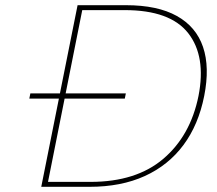

<svg xmlns="http://www.w3.org/2000/svg" viewBox="-20 -720 835 740"><path d="M97 -360H211L279 -700H465Q587 -700 661.5 -658.5Q736 -617 762.5 -539Q789 -461 767 -350Q745 -239 687 -161Q629 -83 538 -41.5Q447 0 325 0H139L207 -340H93ZM165 -19H329Q505 -19 609.5 -108Q714 -197 745 -350Q775 -503 705.5 -592Q636 -681 461 -681H297L233 -360H465L461 -340H229Z"/></svg>

Font: Albert Sans Thin
Style: Italic
Weight: 250
Italic angle: -11.25°
Designer: Andreas Rasmussen
Foundry: a.Foundry
Version: Version 1.025